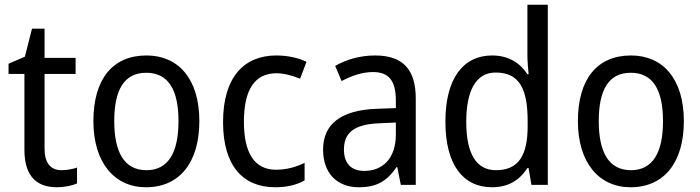

<svg xmlns="http://www.w3.org/2000/svg" viewBox="-20 -780 2954 810"><path d="M239 -62C194 -62 168 -92 168 -153V-468H299V-536H168V-659H115L85 -541L16 -511V-468H83V-148C83 -30 141 10 220 10C251 10 285 3 305 -6V-73C288 -67 262 -62 239 -62Z M821 -269C821 -448 732 -546 598 -546C455 -546 374 -446 374 -269C374 -95 462 10 596 10C738 10 821 -95 821 -269ZM462 -269C462 -400 503 -473 597 -473C691 -473 733 -400 733 -269C733 -138 691 -62 598 -62C504 -62 462 -138 462 -269Z M1141 10C1191 10 1232 0 1265 -19V-93C1230 -76 1191 -64 1144 -64C1054 -64 1009 -134 1009 -266C1009 -401 1054 -471 1147 -471C1178 -471 1217 -460 1246 -448L1273 -519C1242 -535 1195 -546 1146 -546C1010 -546 921 -455 921 -265C921 -78 1007 10 1141 10Z M1562 -546C1498 -546 1439 -528 1394 -502L1421 -438C1463 -460 1507 -476 1554 -476C1617 -476 1650 -443 1650 -357V-324L1570 -321C1418 -316 1343 -256 1343 -149C1343 -49 1402 10 1494 10C1571 10 1613 -17 1653 -75H1656L1671 0H1734V-364C1734 -486 1681 -546 1562 -546ZM1582 -260 1650 -263V-213C1650 -111 1594 -59 1517 -59C1465 -59 1431 -87 1431 -149C1431 -218 1471 -256 1582 -260Z M2056 10C2128 10 2174 -23 2205 -71H2210L2222 0H2291V-760H2205V-545C2205 -524 2208 -489 2210 -467H2205C2174 -514 2126 -546 2056 -546C1935 -546 1859 -450 1859 -267C1859 -84 1934 10 2056 10ZM2072 -62C1988 -62 1947 -134 1947 -266C1947 -396 1987 -474 2071 -474C2172 -474 2206 -404 2206 -269V-248C2206 -123 2167 -62 2072 -62Z M2865 -269C2865 -448 2776 -546 2642 -546C2499 -546 2418 -446 2418 -269C2418 -95 2506 10 2640 10C2782 10 2865 -95 2865 -269ZM2506 -269C2506 -400 2547 -473 2641 -473C2735 -473 2777 -400 2777 -269C2777 -138 2735 -62 2642 -62C2548 -62 2506 -138 2506 -269Z"/></svg>

Font: Noto Sans Georgian SemiCondensed
Style: Regular
Weight: 400
Width: 4
Designer: Monotype Design Team, Akaki Razmadze
Foundry: Google LLC
Version: Version 2.005